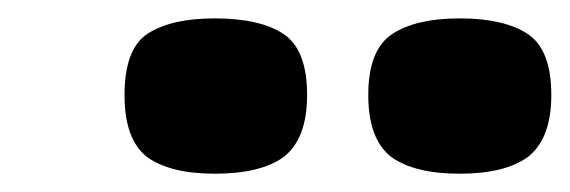

<svg xmlns="http://www.w3.org/2000/svg" viewBox="-20 -814 623 210"><path d="M290 -642.1Q264.6 -624 214.8 -624Q166.5 -624 141.1 -642.1Q116.2 -661.1 116.2 -710Q116.2 -760.3 141.1 -776.9Q167 -793.9 214.8 -793.9Q264.2 -793.9 290 -776.9Q315.9 -759.8 315.9 -710Q315.9 -662.1 290 -642.1ZM557.1 -642.1Q531.7 -624 482.9 -624Q433.6 -624 408.2 -642.1Q382.8 -661.6 382.8 -710Q382.8 -759.8 409.2 -776.9Q435.1 -793.9 482.9 -793.9Q531.2 -793.9 557.1 -776.9Q583 -759.8 583 -710Q583 -662.1 557.1 -642.1Z"/></svg>

Font: GGS TheRock Black
Style: Regular
Weight: 900
Designer: Rodrigo Fuenzalida (2012); Goodgame Studios (2014)
Foundry: Rodrigo Fuenzalida,2012;  GGS,2014
Version: Version 1.002 | FøM Mod